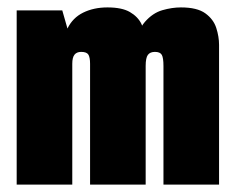

<svg xmlns="http://www.w3.org/2000/svg" viewBox="-20 -498 633 518"><path d="M25 0V-470H148L162 -421Q176 -450 204.5 -464Q233 -478 270 -478Q309 -478 330.5 -465.5Q352 -453 361.5 -433.5Q371 -414 372 -393L341 -364Q350 -415 371 -439Q392 -463 418 -470.5Q444 -478 468 -478Q512 -478 534 -462Q556 -446 563.5 -422.5Q571 -399 571 -377V0H421V-320Q421 -342 416.5 -350Q412 -358 398 -358Q385 -358 379 -350Q373 -342 373 -320V0H223V-326Q223 -343 218.5 -350.5Q214 -358 199 -358Q187 -358 181 -350.5Q175 -343 175 -326V0Z"/></svg>

Font: Smooch Sans Thin Black
Style: Regular
Weight: 900
Version: Version 1.010